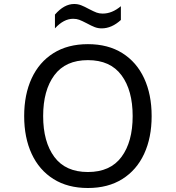

<svg xmlns="http://www.w3.org/2000/svg" viewBox="-20 -929 880 961"><path d="M101 -348Q101 -456 138.5 -537Q176 -618 247.5 -663Q319 -708 420 -708Q521 -708 592.5 -663Q664 -618 701.5 -537Q739 -456 739 -348Q739 -240 701.5 -159Q664 -78 592.5 -33Q521 12 420 12Q319 12 247.5 -33Q176 -78 138.5 -159Q101 -240 101 -348ZM644 -348Q644 -477 588 -552.5Q532 -628 420 -628Q308 -628 252 -552.5Q196 -477 196 -348Q196 -219 252 -143.5Q308 -68 420 -68Q532 -68 588 -143.5Q644 -219 644 -348ZM415 -812Q390 -825 376.5 -830Q363 -835 346 -835Q299 -835 255 -787V-856Q301 -909 351 -909Q370 -909 386.5 -902.5Q403 -896 425 -884Q450 -871 463.5 -866Q477 -861 494 -861Q541 -861 585 -898V-829Q539 -787 489 -787Q470 -787 453.5 -793.5Q437 -800 415 -812Z"/></svg>

Font: Amiko
Style: Regular
Weight: 400
Designer: Pablo Impallari, Rodrigo Fuenzalida, Andres Torresi
Foundry: Impallari Type
Version: Version 1.001; ttfautohint (v1.3)